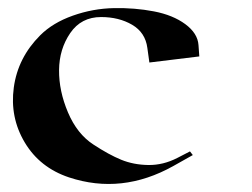

<svg xmlns="http://www.w3.org/2000/svg" viewBox="-20 -449 621 473"><path d="M348 -295 343 -331Q338 -369 305.5 -388Q273 -407 229 -407Q180 -407 153 -367.5Q126 -328 125.5 -276.5Q125 -225 147.5 -172Q170 -119 210 -93Q248 -68 278.5 -55.5Q309 -43 345.5 -42.5Q382 -42 417 -60L448 -76L455 -67L407 -40Q280 31 150 -12Q78 -36 41 -98Q4 -160 14 -233.5Q24 -307 79 -362Q110 -393 159.5 -410.5Q209 -428 260.5 -429Q312 -430 359 -421Q406 -412 436.5 -389.5Q467 -367 469 -338L471 -310Z"/></svg>

Font: Roman Uncial Modern
Style: Medium
Weight: 500
Version: Version 001.000